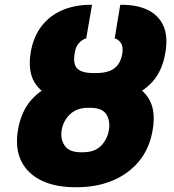

<svg xmlns="http://www.w3.org/2000/svg" viewBox="-20 -780 734 810"><path d="M373 -453.1H382.8Q463.9 -453.1 522.9 -430.9Q582 -408.7 609.9 -359.9Q637.7 -311 624 -231.4Q611.3 -154.3 566.9 -100.3Q522.5 -46.4 455.1 -18.3Q387.7 9.8 305.7 9.8H295.9Q213.9 9.8 155.3 -18.3Q96.7 -46.4 69.8 -100.3Q43 -154.3 55.7 -231.4Q69.3 -311 113.3 -359.9Q157.2 -408.7 223.9 -430.9Q290.5 -453.1 373 -453.1ZM361.3 -325.2H351.6Q304.2 -325.2 275.6 -298.1Q247.1 -271 240.2 -231.4Q233.9 -192.4 253.4 -165Q272.9 -137.7 320.3 -137.7H330.1Q379.4 -137.7 406.2 -165Q433.1 -192.4 439.5 -231.4Q445.8 -271 428.2 -298.1Q410.6 -325.2 361.3 -325.2ZM383.8 -471.7Q419.4 -471.7 442.4 -480.7Q465.3 -489.7 478.3 -508.1Q491.2 -526.4 496.1 -553.7Q500.5 -584 489.5 -599.4Q478.5 -614.7 463.9 -618.2L487.3 -759.8Q555.2 -760.7 601.8 -738.8Q648.4 -716.8 668.9 -672.1Q689.5 -627.4 677.7 -558.6Q665 -480.5 621.8 -433.6Q578.6 -386.7 512.2 -366Q445.8 -345.2 362.3 -344.7H354.5Q272 -345.2 212.4 -366Q152.8 -386.7 125 -433.6Q97.2 -480.5 109.4 -558.6Q121.1 -626 156.2 -670.9Q191.4 -715.8 245.8 -738.3Q300.3 -760.7 368.2 -759.8L343.8 -618.2Q329.1 -614.7 314 -599.4Q298.8 -584 294.9 -553.7Q290 -525.4 295.9 -507.3Q301.8 -489.3 321 -480.5Q340.3 -471.7 375 -471.7Z"/></svg>

Font: Inter 16pt Black
Style: Italic
Weight: 900
Italic angle: -9.3988°
Version: Version 4.001;git-66647c0bb